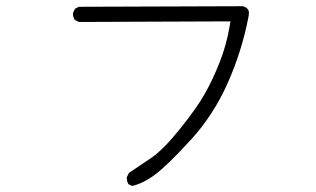

<svg xmlns="http://www.w3.org/2000/svg" viewBox="-20 -641 1040 631"><path d="M795.9 -582Q797.9 -590.8 797.9 -595.7Q797.9 -600.6 797.9 -602.1Q796.4 -610.8 789.1 -615.7Q784.7 -618.7 777.8 -620.6L239.3 -618.7L226.6 -612.3L220.2 -599.1Q219.7 -597.7 219.7 -595.5Q219.7 -593.3 220.2 -589.8Q221.2 -582.5 225.6 -575.7L239.3 -568.8L737.3 -570.8L734.9 -555.7Q724.6 -493.7 701.7 -435.8Q678.7 -377.9 652.8 -332.3Q627 -286.6 571.8 -217.8Q516.1 -148.4 477.1 -122.1Q441.4 -97.7 403.8 -72.8L397 -59.1Q396.5 -57.6 396.5 -56.4Q396.5 -55.2 396.7 -53.7Q397 -52.2 397.2 -50.3Q397.5 -48.3 397.9 -46.4Q398.4 -44.4 398.9 -42.5Q400.4 -39.1 402.3 -35.6L414.6 -29.8Q452.6 -39.1 489.7 -67.4Q530.3 -97.7 606 -180.2Q681.2 -262.2 727.8 -366.9Q774.4 -471.7 795.9 -582Z"/></svg>

Font: NaikaiFont
Style: ExtraLight
Weight: 200
Version: Version 1.89